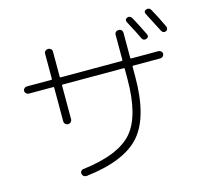

<svg xmlns="http://www.w3.org/2000/svg" viewBox="-121 -980 1241 1153"><g transform="rotate(-15 500.0 -403.5)"><path d="M759.8 -821.3Q778.3 -828.1 789.1 -810.5Q819.3 -754.9 848.6 -694.3Q857.4 -675.8 838.9 -668.5Q820.3 -661.1 810.5 -678.7Q792 -718.8 751 -794.9Q742.2 -814.5 759.8 -821.3ZM912.1 -828.1Q944.3 -770.5 972.7 -709Q976.6 -702.1 973.6 -693.4Q970.7 -684.6 962.9 -681.6Q944.3 -674.8 934.6 -694.3Q906.2 -751 873 -813.5Q864.3 -832 881.8 -838.9Q902.3 -845.7 912.1 -828.1ZM71.3 -533.2Q62.5 -533.2 55.2 -540Q47.9 -546.9 47.9 -556.2Q47.9 -565.4 54.7 -571.8Q61.5 -578.1 71.3 -578.1H222.7Q227.5 -578.1 227.5 -583V-740.2Q227.5 -750 234.9 -756.3Q242.2 -762.7 252 -762.7Q261.7 -762.7 269 -756.3Q276.4 -750 276.4 -740.2V-583Q276.4 -578.1 281.2 -578.1H661.1Q666 -578.1 666 -583V-739.3Q666 -750 672.9 -756.3Q679.7 -762.7 690.4 -762.7Q701.2 -762.7 708 -755.9Q714.8 -749 714.8 -739.3V-583Q714.8 -578.1 719.7 -578.1H888.7Q897.5 -578.1 904.8 -571.8Q912.1 -565.4 912.1 -556.2Q912.1 -546.9 905.3 -540Q898.4 -533.2 888.7 -533.2H719.7Q714.8 -533.2 714.8 -528.3V-466.8Q714.8 -217.8 618.2 -106Q521.5 5.9 279.3 34.2Q269.5 35.2 261.7 29.8Q253.9 24.4 252 13.7Q250 4.9 255.4 -2.4Q260.7 -9.8 269.5 -10.7Q495.1 -38.1 580.6 -136.7Q666 -235.4 666 -466.8V-528.3Q666 -533.2 661.1 -533.2H281.2Q276.4 -533.2 276.4 -528.3V-319.3Q276.4 -309.6 269 -302.2Q261.7 -294.9 252 -294.9Q242.2 -294.9 234.9 -301.8Q227.5 -308.6 227.5 -319.3V-528.3Q227.5 -533.2 222.7 -533.2Z"/></g></svg>

Font: Rounded-L Mgen+ 1m light
Style: Regular
Weight: 200
Designer: [Source Han Sans]
Ryoko NISHIZUKA  (kana & ideographs); Paul D. Hunt (Latin, Greek & Cyrillic); Wenlong ZHANG  (bopomofo
Version: Version 1.059.20150602